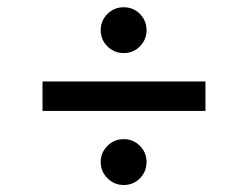

<svg xmlns="http://www.w3.org/2000/svg" viewBox="-20 -554 694 538"><path d="M555.7 -325.7V-243.2H99.1V-325.7ZM326.7 -35.6Q299.8 -35.6 281 -54.7Q262.2 -73.7 262.2 -100.1Q262.2 -126.5 281 -145.3Q299.8 -164.1 326.7 -164.1Q353.5 -164.1 372.1 -145.3Q390.6 -126.5 390.6 -100.1Q390.6 -73.2 372.1 -54.4Q353.5 -35.6 326.7 -35.6ZM326.7 -405.3Q299.8 -405.3 281 -424.1Q262.2 -442.9 262.2 -469.7Q262.2 -496.1 281 -514.9Q299.8 -533.7 326.7 -533.7Q353.5 -533.7 372.1 -514.9Q390.6 -496.1 390.6 -469.7Q390.6 -442.9 372.1 -424.1Q353.5 -405.3 326.7 -405.3Z"/></svg>

Font: Inter 18pt
Style: Regular
Weight: 400
Designer: Rasmus Andersson
Foundry: rsms
Version: Version 4.001;git-66647c0bb